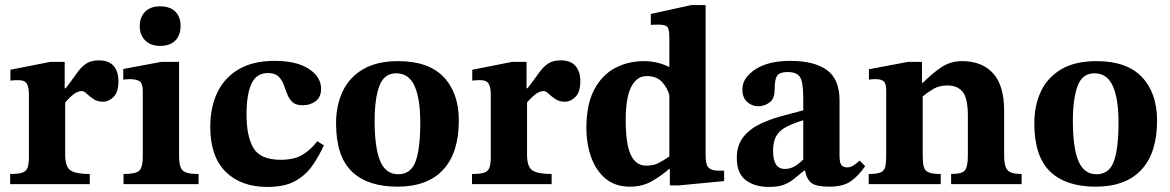

<svg xmlns="http://www.w3.org/2000/svg" viewBox="-20 -726 4614 757"><path d="M334 0H20V-40Q53 -40 68.5 -45.5Q84 -51 89 -66Q94 -81 94 -109V-354Q94 -381 86 -395.5Q78 -410 52 -410Q37 -410 29 -409Q21 -408 21 -408V-451L178 -482H235V-378H239Q266 -413 283 -437.5Q300 -462 319.5 -475Q339 -488 370 -488Q409 -488 428 -466Q447 -444 447 -406Q447 -363 428 -344Q409 -325 386 -325Q364 -325 348.5 -335.5Q333 -346 322 -356.5Q311 -367 303 -367Q287 -367 270.5 -354.5Q254 -342 237 -322V-116Q237 -67 259 -53.5Q281 -40 334 -40Z M763 0H467V-40Q516 -40 529.5 -53.5Q543 -67 543 -110V-365Q543 -399 529 -406.5Q515 -414 492 -414Q482 -414 474 -413Q466 -412 466 -412V-454L616 -482H686V-113Q686 -84 691.5 -68Q697 -52 713.5 -46Q730 -40 763 -40ZM611 -545Q574 -545 552.5 -566.5Q531 -588 531 -623Q531 -658 552 -679.5Q573 -701 611 -701Q651 -701 671.5 -680Q692 -659 692 -624Q692 -588 671.5 -566.5Q651 -545 611 -545Z M1231 -169 1257 -153Q1237 -109 1210.5 -71.5Q1184 -34 1142.5 -11.5Q1101 11 1034 11Q930 11 869.5 -49Q809 -109 809 -226Q809 -302 836.5 -360.5Q864 -419 920.5 -452.5Q977 -486 1063 -486Q1149 -486 1197.5 -454.5Q1246 -423 1246 -376Q1246 -343 1224.5 -327Q1203 -311 1174 -311Q1146 -311 1132.5 -324Q1119 -337 1112 -356Q1105 -375 1098 -393.5Q1091 -412 1077.5 -425Q1064 -438 1037 -438Q991 -438 971.5 -396Q952 -354 952 -274Q952 -188 979.5 -142Q1007 -96 1087 -96Q1138 -96 1170.5 -114.5Q1203 -133 1231 -169Z M1547 10Q1429 10 1367 -50Q1305 -110 1305 -240Q1305 -310 1331 -365.5Q1357 -421 1411.5 -453Q1466 -485 1550 -485Q1670 -485 1729.5 -422Q1789 -359 1789 -251Q1789 -123 1727 -56.5Q1665 10 1547 10ZM1550 -39Q1600 -39 1618.5 -89.5Q1637 -140 1637 -243Q1637 -337 1614.5 -387Q1592 -437 1542 -437Q1494 -437 1475.5 -386.5Q1457 -336 1457 -250Q1457 -143 1479 -91Q1501 -39 1550 -39Z M2155 0H1841V-40Q1874 -40 1889.5 -45.5Q1905 -51 1910 -66Q1915 -81 1915 -109V-354Q1915 -381 1907 -395.5Q1899 -410 1873 -410Q1858 -410 1850 -409Q1842 -408 1842 -408V-451L1999 -482H2056V-378H2060Q2087 -413 2104 -437.5Q2121 -462 2140.5 -475Q2160 -488 2191 -488Q2230 -488 2249 -466Q2268 -444 2268 -406Q2268 -363 2249 -344Q2230 -325 2207 -325Q2185 -325 2169.5 -335.5Q2154 -346 2143 -356.5Q2132 -367 2124 -367Q2108 -367 2091.5 -354.5Q2075 -342 2058 -322V-116Q2058 -67 2080 -53.5Q2102 -40 2155 -40Z M2463 10Q2406 10 2368 -21.5Q2330 -53 2311 -105.5Q2292 -158 2292 -222Q2292 -314 2322.5 -372Q2353 -430 2404.5 -457.5Q2456 -485 2519 -485Q2542 -485 2566.5 -480Q2591 -475 2616 -463H2619V-577Q2619 -610 2611.5 -619.5Q2604 -629 2575 -629Q2568 -629 2557 -628.5Q2546 -628 2546 -628V-671L2706 -706H2762V-114Q2762 -76 2774 -64.5Q2786 -53 2814 -53H2835V-12L2656 5H2621V-59H2617Q2589 -34 2551 -12Q2513 10 2463 10ZM2527 -73Q2556 -73 2575 -82.5Q2594 -92 2619 -109V-351Q2612 -378 2591 -402Q2570 -426 2529 -426Q2491 -426 2469 -384Q2447 -342 2447 -252Q2447 -158 2467 -115.5Q2487 -73 2527 -73Z M3011 11Q2956 11 2920.5 -15.5Q2885 -42 2885 -103Q2885 -155 2912 -187.5Q2939 -220 2980.5 -239Q3022 -258 3066.5 -269.5Q3111 -281 3147 -291V-339Q3147 -403 3134 -422.5Q3121 -442 3085 -442Q3055 -442 3044.5 -428Q3034 -414 3034 -371Q3034 -337 3014 -322Q2994 -307 2968 -307Q2946 -307 2926.5 -323.5Q2907 -340 2907 -374Q2907 -419 2958 -452.5Q3009 -486 3096 -486Q3190 -486 3240 -450Q3290 -414 3290 -331V-114Q3290 -84 3297.5 -75Q3305 -66 3321 -66Q3333 -66 3345.5 -74Q3358 -82 3369 -93L3391 -71Q3366 -34 3335.5 -12Q3305 10 3249 10Q3199 10 3180 -4Q3161 -18 3154 -53H3150Q3126 -33 3107.5 -18.5Q3089 -4 3067.5 3.5Q3046 11 3011 11ZM3147 -97V-252Q3108 -240 3081.5 -226.5Q3055 -213 3041.5 -191Q3028 -169 3028 -131Q3028 -60 3074 -60Q3093 -60 3109 -68Q3125 -76 3147 -97Z M4008 0H3730V-40Q3774 -40 3785 -55Q3796 -70 3796 -112V-268Q3796 -339 3775.5 -364Q3755 -389 3715 -389Q3684 -389 3662 -376.5Q3640 -364 3618 -346V-112Q3618 -85 3622 -69Q3626 -53 3641 -46.5Q3656 -40 3689 -40V0H3405V-40Q3438 -40 3452.5 -46.5Q3467 -53 3470.5 -69Q3474 -85 3474 -112V-369Q3474 -397 3464 -405.5Q3454 -414 3433 -414Q3420 -414 3413 -413Q3406 -412 3406 -412V-453L3560 -482H3615V-400H3619Q3657 -438 3692.5 -461.5Q3728 -485 3773 -485Q3852 -485 3895.5 -437Q3939 -389 3939 -290V-112Q3939 -71 3952 -55.5Q3965 -40 4008 -40Z M4300 10Q4182 10 4120 -50Q4058 -110 4058 -240Q4058 -310 4084 -365.5Q4110 -421 4164.5 -453Q4219 -485 4303 -485Q4423 -485 4482.5 -422Q4542 -359 4542 -251Q4542 -123 4480 -56.5Q4418 10 4300 10ZM4303 -39Q4353 -39 4371.5 -89.5Q4390 -140 4390 -243Q4390 -337 4367.5 -387Q4345 -437 4295 -437Q4247 -437 4228.5 -386.5Q4210 -336 4210 -250Q4210 -143 4232 -91Q4254 -39 4303 -39Z"/></svg>

Font: STIX Two Text
Style: Bold
Weight: 700
Designer: Ross Mills, John Hudson & Paul Hanslow, Tiro Typeworks Ltd; with prior portions MicroPress Inc., and Coen Hoffman.
Foundry: Tiro Typeworks Ltd
Version: Version 2.13 b171